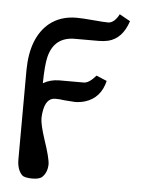

<svg xmlns="http://www.w3.org/2000/svg" viewBox="-50 -508 570 763"><g transform="rotate(5 234.5 -126.5)"><path d="M430.2 -448.2 439.9 -442.9Q416.5 -371.6 359.9 -357.9Q342.3 -354 321.8 -354H231Q145 -355.5 125 -271.5Q117.2 -238.8 116.2 -167Q144 -183.6 179.2 -184.1H279.8Q300.3 -185.5 326.2 -215.8L368.2 -198.2Q351.6 -128.9 289.6 -109.9Q271 -104.5 251 -104Q243.2 -104 209 -106.9Q189.5 -109.9 170.9 -109.9Q132.3 -109.9 124.5 -49.3Q123 -38.1 123 -26.9Q123.5 -2.4 141.1 51.8Q167 127.9 167 152.8Q166 184.6 147 203.1Q136.2 213.9 106.9 213.9Q76.2 213.4 66.9 205.1Q45.9 184.1 45.9 142.1L46.9 -213.9Q48.3 -344.7 120.1 -403.3Q164.1 -438 227.1 -438Q251 -438 293.9 -434.1Q336.4 -430.2 355 -430.2Q378.9 -432.1 397 -466.8Z"/></g></svg>

Font: Linux Libertine O
Style: Semibold
Weight: 700
Designer: Philipp H. Poll
Foundry: Philipp H. Poll
Version: Version 5.0.0